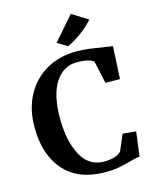

<svg xmlns="http://www.w3.org/2000/svg" viewBox="-142 -1075 942 1178"><g transform="rotate(-15 329.0 -485.5)"><path d="M29 -368Q29 -484 76.5 -570.5Q124 -657 207 -704Q290 -751 395 -751Q439 -751 480 -745.5Q521 -740 577 -731Q619 -724 623 -724L612 -518H520L489 -661Q478 -672 451 -679Q424 -686 382 -686Q297 -686 245.5 -607.5Q194 -529 194 -380Q194 -236 243 -145Q292 -54 386 -54Q431 -54 455.5 -62.5Q480 -71 497 -87L541 -190L625 -182L605 -27Q584 -25 563.5 -19.5Q543 -14 538 -13Q498 -2 463.5 4.5Q429 11 379 11Q209 11 119 -90.5Q29 -192 29 -368ZM294 -833 424 -982 525 -919Q491 -880 441.5 -844.5Q392 -809 357 -795Z"/></g></svg>

Font: Koeln Type Serif
Style: Bold
Weight: 700
Designer: Eben Sorkin
Foundry: Eben Sorkin
Version: Version 2.002